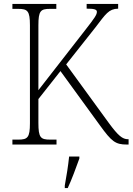

<svg xmlns="http://www.w3.org/2000/svg" viewBox="-20 -734 673 975"><path d="M43 0H267V-25H235C186 -25 175 -35 175 -110V-231L287 -373L487 -98C547 -15 566 0 624 0H633V-27H630C602 -27 580 -45 533 -109L316 -407L464 -594C517 -663 532 -689 580 -690V-714H420V-690C456 -690 472 -687 472 -674C472 -659 460 -642 414 -583L175 -276V-605C175 -679 186 -689 234 -689H266V-714H43V-689H72C120 -689 132 -679 132 -606V-108C132 -35 120 -25 72 -25H43ZM309 208V221H324C343 181 368 113 383 71V61H331C326 109 318 159 309 208Z"/></svg>

Font: Noto Serif Thai SemiCondensed ExtraLight
Style: Regular
Weight: 200
Width: 4
Designer: Monotype Design Team
Foundry: Monotype Imaging Inc.
Version: Version 2.002